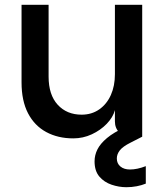

<svg xmlns="http://www.w3.org/2000/svg" viewBox="-20 -571 689 802"><path d="M286 7Q222 7 173 -19.5Q124 -46 97 -98Q70 -150 70 -227V-551H183V-251Q183 -175 221 -133.5Q259 -92 321 -92Q363 -92 394.5 -114Q426 -136 443 -174Q460 -212 460 -261V-551H574V0H524Q496 0 478 -18Q460 -36 460 -64V-111Q452 -81 426 -54Q400 -27 363.5 -10Q327 7 286 7ZM544 -58 574 0 525 25Q493 41 480.5 57Q468 73 468 91Q468 112 483 124.5Q498 137 523 137Q553 137 589 123V196Q572 203 551 207Q530 211 508 211Q477 211 446 200.5Q415 190 395 166.5Q375 143 375 103Q375 77 387 53Q399 29 427 5.5Q455 -18 502 -39Z"/></svg>

Font: Parkinsans Medium
Style: Regular
Weight: 500
Designer: Red Stone, Indian Type Foundry
Foundry: Indian Type Foundry
Version: Version 1.000